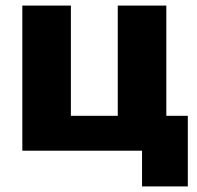

<svg xmlns="http://www.w3.org/2000/svg" viewBox="-20 -540 707 688"><path d="M489 128H653V-125H576V-520H402V-125H234V-520H60V0H489Z"/></svg>

Font: Fixel Display ExtraBold
Style: Regular
Weight: 800
Designer: AlfaBravo + MacPaw
Foundry: Kyrylo Tkachov, Marchela Mozhyna, Serhii Makarenko, Maria Weinstein, Zakhar Kryvoshyya
Version: Version 1.211